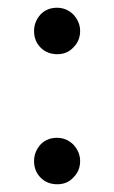

<svg xmlns="http://www.w3.org/2000/svg" viewBox="-20 -464 295 496"><path d="M128 12Q154 12 170 -6Q187 -23 187 -48Q187 -71 170 -90Q152 -108 127 -108Q102 -108 85 -91Q68 -72 68 -48Q68 -22 85 -5Q102 12 128 12ZM128 -324Q154 -324 170 -342Q187 -359 187 -384Q187 -407 170 -426Q152 -444 127 -444Q102 -444 85 -427Q68 -408 68 -384Q68 -358 85 -341Q102 -324 128 -324Z"/></svg>

Font: Rufina
Style: Regular
Weight: 400
Designer: Martin Sommaruga
Foundry: Martin Sommaruga
Version: Version